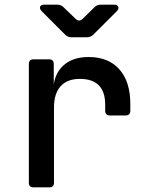

<svg xmlns="http://www.w3.org/2000/svg" viewBox="-20 -805 640 825"><path d="M124 0Q104 0 104 -20V-530Q104 -550 124 -550H191Q211 -550 211 -530V-442Q219 -497 258 -528.5Q297 -560 361 -560Q446 -560 493 -507Q540 -454 540 -358V-329Q540 -309 520 -309H452Q432 -309 432 -329V-355Q432 -466 323 -466Q269 -466 240.5 -434.5Q212 -403 212 -343V-20Q212 0 192 0ZM286 -645Q270 -645 259 -657L159 -757Q149 -768 152.5 -776.5Q156 -785 171 -785H226Q242 -785 253 -774L305 -724Q320 -709 336 -725L386 -774Q397 -785 413 -785H469Q484 -785 488 -776.5Q492 -768 482 -757L382 -657Q370 -645 355 -645Z"/></svg>

Font: Pitagon Sans Mono SemiBold
Style: Regular
Weight: 600
Monospace: yes
Designer: Travis Tran
Foundry: Pitagon
Version: Version 1.001; ttfautohint (v1.8.4.7-5d5b);gftools[0.9.26]